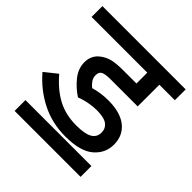

<svg xmlns="http://www.w3.org/2000/svg" viewBox="-169 -749 877 877"><g transform="rotate(45 269.0 -311.0)"><path d="M318 -268Q293 -268 265 -262.5Q237 -257 216 -248Q178 -273 150.5 -307.5Q123 -342 123 -383Q123 -406 132 -423.5Q141 -441 156 -452Q176 -468 202 -475Q228 -482 276 -482H360V-552H0V-622H538V-552H438V-412H261Q232 -412 216.5 -405.5Q201 -399 201 -377Q201 -360 210.5 -346.5Q220 -333 232 -324Q252 -330 275.5 -333.5Q299 -337 324 -337Q402 -337 443.5 -303.5Q485 -270 485 -212Q485 -156 441 -118.5Q397 -81 301 -81Q216 -81 144.5 -117Q73 -153 19 -216L79 -264Q128 -207 180.5 -179.5Q233 -152 301 -152Q356 -152 381 -166.5Q406 -181 406 -211Q406 -237 386 -252.5Q366 -268 318 -268ZM55 -70H481V0H55Z"/></g></svg>

Font: Noto Sans SemiCondensed
Style: Regular
Weight: 400
Width: 4
Designer: Monotype Design Team
Foundry: Monotype Imaging Inc.
Version: Version 2.013; ttfautohint (v1.8.4.7-5d5b)